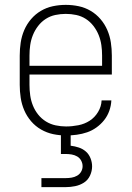

<svg xmlns="http://www.w3.org/2000/svg" viewBox="-20 -548 540 788"><path d="M251 8Q224 8 198 2.5Q172 -3 148.5 -16.5Q125 -30 107.5 -50.5Q90 -71 79.5 -95.5Q69 -120 65 -146.5Q61 -173 61 -200V-320Q61 -347 65 -373.5Q69 -400 79.5 -424.5Q90 -449 107.5 -469.5Q125 -490 148 -503.5Q171 -517 197 -522.5Q223 -528 250 -528Q277 -528 303 -522.5Q329 -517 352 -503.5Q375 -490 392.5 -469.5Q410 -449 420.5 -424.5Q431 -400 435 -373.5Q439 -347 439 -320V-242H101V-200Q101 -178 104 -156.5Q107 -135 115 -115Q123 -95 136.5 -78Q150 -61 168.5 -49.5Q187 -38 208.5 -33.5Q230 -29 251 -29Q276 -29 301.5 -34Q327 -39 348 -52.5Q369 -66 382.5 -88.5Q396 -111 397 -136H437Q436 -114 428.5 -93Q421 -72 407.5 -55Q394 -38 376 -25Q358 -12 337.5 -5Q317 2 295 5Q273 8 251 8ZM101 -278H399V-320Q399 -342 396 -363Q393 -384 385 -404Q377 -424 363.5 -441.5Q350 -459 332 -470.5Q314 -482 293 -486.5Q272 -491 250 -491Q228 -491 207 -486.5Q186 -482 168 -470.5Q150 -459 136.5 -441.5Q123 -424 115 -404Q107 -384 104 -363Q101 -342 101 -320ZM150 220V183H250Q262 183 274 181Q286 179 296.5 173Q307 167 313 156.5Q319 146 319 134Q319 122 313 111Q307 100 296.5 94Q286 88 274 86Q262 84 250 84H230V0H270V50Q287 52 303.5 57.5Q320 63 332.5 74Q345 85 351.5 101.5Q358 118 358 135Q358 154 349.5 172.5Q341 191 324.5 201.5Q308 212 288.5 216Q269 220 250 220Z"/></svg>

Font: Iosevka SS04 Extralight
Style: Regular
Weight: 200
Monospace: yes
Designer: Belleve Invis
Foundry: Belleve Invis
Version: Version 19.0.0; ttfautohint (v1.8.4)